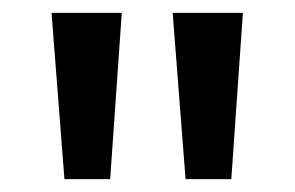

<svg xmlns="http://www.w3.org/2000/svg" viewBox="-20 -734 458 298"><path d="M169 -714 151 -456H80L60 -714ZM357 -714 339 -456H268L248 -714Z"/></svg>

Font: Noto Sans Georgian SemiCondensed Medium
Style: Regular
Weight: 500
Width: 4
Designer: Monotype Design Team, Akaki Razmadze
Foundry: Google LLC
Version: Version 2.005; ttfautohint (v1.8.4.7-5d5b)